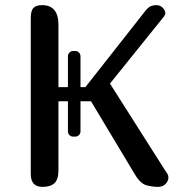

<svg xmlns="http://www.w3.org/2000/svg" viewBox="-20 -729 677 749"><path d="M245 -510Q245 -518 251 -524Q257 -530 265 -530H274Q282 -530 288 -524Q294 -518 294 -510V-389H313L549 -689Q560 -702 569.5 -705.5Q579 -709 589 -709Q605 -709 615 -698.5Q625 -688 625 -677Q625 -672 620 -665L409 -403L623 -66Q628 -59 632.5 -52Q637 -45 637 -37Q637 -23 626 -11.5Q615 0 596 0Q576 0 552 -6Q528 -12 506 -49L335 -334H294V-216Q294 -208 288 -202Q282 -196 274 -196H265Q257 -196 251 -202Q245 -208 245 -216V-334H208V-65Q208 -29 192.5 -14.5Q177 0 146 0Q100 0 100 -50V-659Q100 -687 110.5 -698Q121 -709 144 -709Q208 -709 208 -632V-389H245Z"/></svg>

Font: Marmelad
Style: Regular
Weight: 400
Designer: Manvel Shmavonyan
Foundry: Cyreal
Version: Version 1.110; ttfautohint (v1.8.4.7-5d5b)